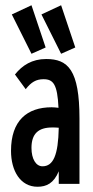

<svg xmlns="http://www.w3.org/2000/svg" viewBox="-20 -701 353 732"><path d="M100 -496 154 -520 100 -681 25 -646ZM213 -496 267 -520 213 -681 138 -646ZM123 11C157 11 185 -2 204 -48V0H283V-249C283 -435 239 -476 156 -476C102 -476 65 -452 37 -417L78 -361C99 -388 118 -399 146 -399C183 -399 199 -380 203 -290C194 -291 185 -292 177 -292C83 -292 22 -241 22 -126C22 -49 58 11 123 11ZM100 -137C100 -191 126 -215 179 -215C187 -215 195 -215 204 -214C202 -109 183 -67 142 -67C117 -67 100 -95 100 -137Z"/></svg>

Font: Inconsolata ExtraCondensed
Style: Bold
Weight: 700
Width: 2
Monospace: yes
Designer: Raph Levien, Cyreal, Brenton Simpson
Foundry: Raph Levien, Cyreal, Google
Version: Version 3.100